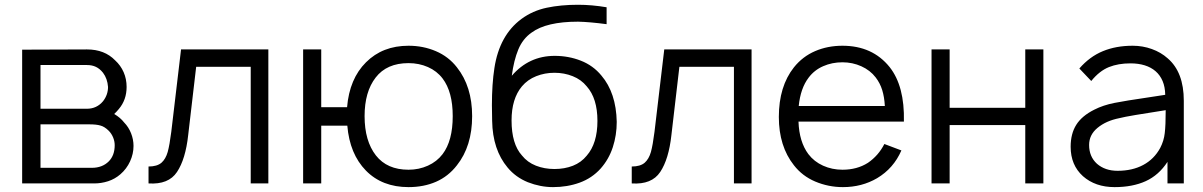

<svg xmlns="http://www.w3.org/2000/svg" viewBox="-20 -770 5052 806"><path d="M345 -562.5Q419 -562.5 463.5 -516.5Q486.5 -495.5 499 -467Q511.5 -438.5 511.5 -405Q511.5 -351 479 -312.5Q470.5 -302 459.5 -291.5Q485.5 -276 501 -256Q520 -236.5 530.2 -210.5Q540.5 -184.5 540.5 -157.5Q540.5 -124 526 -92.5Q511.5 -61 485.5 -38.5Q462.5 -18.5 433.8 -9.2Q405 0 376 0H73V-561.5ZM150 -313.5H345Q386 -313.5 412.5 -345Q433.5 -372 433.5 -405Q431 -440 412.5 -464.5Q399 -481.5 382.8 -489.2Q366.5 -497 345 -497H150ZM150 -65.5H365.5Q409.5 -65.5 436.5 -92.5Q461.5 -117.5 461.5 -160.5Q461.5 -177 454.8 -193.2Q448 -209.5 436.5 -221Q419 -238.5 401.5 -243Q385 -248 355 -248H150Z M1106.5 -562.5V0H1032.5V-489.5H803.5L770 -203Q759 -102 723 -48Q687.5 5.5 603.5 0V-71Q639.5 -71 658 -87Q675.5 -102.5 684 -132Q692 -161 699 -216.5L740 -562.5Z M1962 -282.5Q1962 -156.5 1898 -76Q1862 -29.5 1810.5 -7Q1759 15.5 1695 15.5Q1584 15.5 1516 -54Q1448 -123.5 1438 -242.5H1328.5V0H1252.5V-562.5H1328.5V-320H1437Q1447 -439.5 1516.5 -508.5Q1586 -578 1695 -578Q1756.5 -578 1809.8 -555.2Q1863 -532.5 1898 -487.5Q1962 -407 1962 -282.5ZM1880.5 -282.5Q1880.5 -384.5 1838 -440.5Q1814 -472 1776.5 -488.5Q1739 -505 1695 -505Q1603.5 -505 1557 -444.5Q1510.5 -384.5 1510.5 -282.5Q1510.5 -178.5 1558 -117.5Q1605 -57.5 1695 -57.5Q1738.5 -57.5 1776.2 -74.5Q1814 -91.5 1838 -123Q1880.5 -179 1880.5 -282.5Z M2504.5 -453Q2566.5 -380.5 2569 -258.5Q2569 -202.5 2552.5 -152Q2536 -101.5 2501.5 -62.5Q2465 -22 2413.2 -3.2Q2361.5 15.5 2301.5 15.5Q2248.5 15.5 2196 -5Q2144.5 -26 2111 -66.5Q2048 -141.5 2046 -262.5L2045 -328Q2045 -417.5 2055.5 -484.5Q2076.5 -622 2169 -690.5Q2216 -725 2275 -737.5Q2334 -750 2406.5 -750Q2464 -750 2526.5 -739.5V-668.5Q2455 -678 2406.5 -679Q2274 -679 2212 -633.5Q2174.5 -607.5 2155.8 -562.2Q2137 -517 2128.5 -452Q2200.5 -535.5 2308.5 -535.5Q2367 -535.5 2418.5 -515.2Q2470 -495 2504.5 -453ZM2171 -407.5Q2127.5 -355.5 2127.5 -264.5Q2127.5 -165.5 2171 -117.5Q2194 -88.5 2229.8 -74.5Q2265.5 -60.5 2307.5 -60.5Q2350 -60.5 2385 -74.2Q2420 -88 2443 -116.5Q2488 -168 2488 -262.5Q2488 -357 2443 -407.5Q2420 -436 2384.2 -450.2Q2348.5 -464.5 2307.5 -464.5Q2267 -464.5 2231 -450.2Q2195 -436 2171 -407.5Z M3135 -562.5V0H3061V-489.5H2832L2798.5 -203Q2787.5 -102 2751.5 -48Q2716 5.5 2632 0V-71Q2668 -71 2686.5 -87Q2704 -102.5 2712.5 -132Q2720.5 -161 2727.5 -216.5L2768.5 -562.5Z M3373.5 -123Q3397.5 -91.5 3435.2 -74.5Q3473 -57.5 3516.5 -57.5Q3578 -57.5 3623.5 -86.5Q3667.5 -116.5 3692.5 -165.5L3764 -138.5Q3731 -63 3662 -22Q3598 15.5 3518.5 15.5Q3457.5 15.5 3402 -8Q3348 -31 3313 -76Q3249.5 -156 3249.5 -279Q3249.5 -407.5 3313 -487.5Q3349.5 -533 3402 -555.5Q3454.5 -578 3516.5 -578Q3642.5 -578 3714.5 -488.5Q3778 -408.5 3774.5 -259.5H3332Q3335 -174.5 3373.5 -123ZM3374.5 -444Q3340.5 -399.5 3333 -325H3694.5Q3692.5 -362.5 3683.5 -391.8Q3674.5 -421 3656 -445Q3633 -475 3595.8 -491.8Q3558.5 -508.5 3516.5 -508.5Q3473 -508.5 3435.8 -492.2Q3398.5 -476 3374.5 -444Z M4360 -562.5V0H4284V-245H3966.5V0H3890.5V-562.5H3966.5V-317.5H4284V-562.5Z M4881 0V-90.5Q4844.5 -34.5 4789.5 -9.5Q4734.5 15.5 4659 15.5Q4578 15.5 4526 -30.5Q4474.5 -77 4474.5 -154Q4474.5 -208.5 4498 -246Q4521.5 -283.5 4573.5 -309.5Q4610.5 -328.5 4658.5 -338Q4707 -347.5 4796.5 -360.5L4871.5 -372Q4871 -405 4860.5 -429.8Q4850 -454.5 4831 -471Q4812 -487.5 4785.2 -495.8Q4758.5 -504 4725.5 -504Q4674.5 -504 4635.5 -488.5Q4595.5 -472.5 4561 -430L4511 -482.5Q4554.5 -532.5 4609.8 -555.2Q4665 -578 4735 -578Q4777 -578 4815.2 -564.2Q4853.5 -550.5 4882 -525Q4949.5 -467 4949.5 -347V0ZM4873.5 -307.5Q4795 -295.5 4746.5 -287.2Q4698 -279 4679 -274Q4623 -263 4587 -233Q4552 -204 4552 -161.5Q4552 -112.5 4585 -82.5Q4619 -53 4671.5 -53Q4733.5 -53 4779.2 -77.5Q4825 -102 4850.5 -149Q4866 -179 4869.5 -211Q4871.5 -227.5 4872.5 -251.5Q4873.5 -275.5 4873.5 -307.5Z"/></svg>

Font: Russisch Sans
Style: Regular
Weight: 400
Designer: Michael Sharanda (font) & Cristiano Sobral (main changes)
Foundry: Michael Sharanda
Version: Version 2.00;October 25, 2020;FontCreator 13.0.0.2681 64-bit